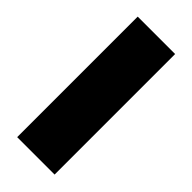

<svg xmlns="http://www.w3.org/2000/svg" viewBox="-28 -203 319 319"><g transform="rotate(-45 131.5 -44.0)"><path d="M-9.8 0V-87.9H273.4V0Z"/></g></svg>

Font: Vazir UI
Style: Regular-UI
Weight: 400
Designer: Saber Rastikerdar
Foundry: Saber Rastikerdar
Version: Version 30.1.0